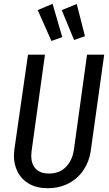

<svg xmlns="http://www.w3.org/2000/svg" viewBox="-20 -976 574 1008"><path d="M456 -181Q448 -128 419 -84Q390 -40 341.5 -14Q293 12 230 12Q173 12 133 -11Q93 -34 73 -73Q53 -112 53 -158Q53 -168 55 -188L127 -689H216L146 -184Q144 -166 144 -158Q144 -115 167.5 -90Q191 -65 237 -65Q293 -65 326.5 -100Q360 -135 368 -190L437 -689H527ZM307 -781 250 -761 178 -923 256 -956ZM426 -786 369 -766 304 -923 383 -955Z"/></svg>

Font: Fira Sans Compressed
Style: Italic
Weight: 400
Width: 1
Italic angle: -8°
Designer: bBox Type GmbH & Carrois Corporate GbR & Edenspiekermann AG
Foundry: bBox Type GmbH & Carrois Corporate GbR & Edenspiekermann AG
Version: Version 4.301